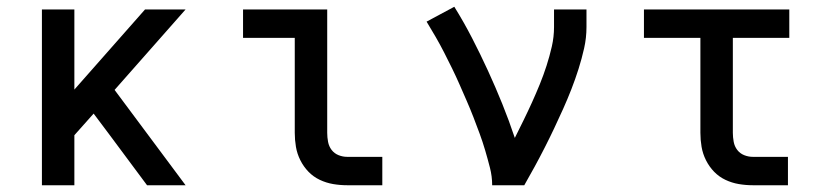

<svg xmlns="http://www.w3.org/2000/svg" viewBox="-20 -548 2440 568"><path d="M104 0V-520H200V-283L409 -520H529L319 -282L529 0H415L302 -152L257 -212L200 -148V0Z M1007 0Q986 0 965.5 -3.5Q945 -7 926 -16Q907 -25 892.5 -40Q878 -55 868.5 -74Q859 -93 855.5 -113.5Q852 -134 852 -155V-436H699V-520H948V-155Q948 -142 950.5 -128.5Q953 -115 961 -104.5Q969 -94 981.5 -89Q994 -84 1007 -84H1111V0Z M1436 0Q1436 -26 1429.5 -51.5Q1423 -77 1415.5 -102.5Q1408 -128 1399 -152.5Q1390 -177 1380.5 -201.5Q1371 -226 1360.5 -250Q1350 -274 1339.5 -298Q1329 -322 1317.5 -345.5Q1306 -369 1294 -392.5Q1282 -416 1269 -438.5Q1256 -461 1242 -484L1324 -528Q1352 -483 1376.5 -435.5Q1401 -388 1423.5 -339Q1446 -290 1466 -240.5Q1486 -191 1503 -140Q1516 -166 1529 -192.5Q1542 -219 1554 -245.5Q1566 -272 1577 -299Q1588 -326 1597 -354Q1606 -382 1612.5 -410.5Q1619 -439 1619 -468V-520H1715V-468Q1715 -436 1708 -405Q1701 -374 1691.5 -344Q1682 -314 1670.5 -284.5Q1659 -255 1646 -226Q1633 -197 1619.5 -168.5Q1606 -140 1591.5 -111.5Q1577 -83 1562 -55.5Q1547 -28 1531 0Z M2207 0Q2186 0 2165.5 -3.5Q2145 -7 2126 -16Q2107 -25 2092.5 -40Q2078 -55 2068.5 -74Q2059 -93 2055.5 -113.5Q2052 -134 2052 -155V-436H1885V-520H2315V-436H2148V-155Q2148 -142 2150.5 -128.5Q2153 -115 2161 -104.5Q2169 -94 2181.5 -89Q2194 -84 2207 -84H2311V0Z"/></svg>

Font: Iosevka SS04 Medium Extended
Style: Regular
Weight: 500
Width: 7
Monospace: yes
Designer: Belleve Invis
Foundry: Belleve Invis
Version: Version 19.0.0; ttfautohint (v1.8.4)